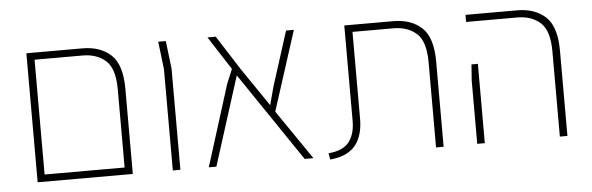

<svg xmlns="http://www.w3.org/2000/svg" viewBox="-41 -671 2491 808"><g transform="rotate(-5 1204.0 -266.5)"><path d="M90 0V-545H327Q402 -545 447 -503.5Q492 -462 492 -360V0ZM122 -515V-30H460V-360Q460 -448 422.5 -481.5Q385 -515 325 -515Z M661 0V-428L647 -545H679L693 -428V0Z M1255 0H1218L964 -375L845 0H813L921 -344L946 -404L855 -545H890L984 -398L1093 -238L1114 -316L1187 -545H1220L1112 -209Z M1325 12 1320 -15Q1383 -20 1408.5 -54.5Q1434 -89 1433 -147V-545H1640Q1715 -545 1760 -503.5Q1805 -462 1805 -360V0H1773V-360Q1773 -448 1735.5 -481.5Q1698 -515 1638 -515H1465V-148Q1465 -77 1432 -36Q1399 5 1325 12Z M2296 0V-360Q2296 -448 2258.5 -481.5Q2221 -515 2161 -515H1945V-545H2163Q2238 -545 2283 -503.5Q2328 -462 2328 -360V0ZM1947 0V-268L1952 -335H1979V0Z"/></g></svg>

Font: Assistant ExtraLight
Style: Regular
Weight: 200
Designer: Hebrew By Ben Nathan, Latin by Paul Hunt
Version: Version 3.000